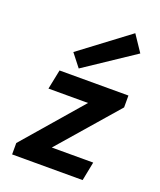

<svg xmlns="http://www.w3.org/2000/svg" viewBox="-145 -879 808 969"><g transform="rotate(20 259.5 -394.0)"><path d="M37.5 0ZM96.2 -375H308.8L37.5 -61.2V0H416.2L436.2 -101.2H213.8L487.5 -416.2V-480H117.5ZM205 -522.5 471.2 -700 412.5 -787.5 151.2 -591.2Z"/></g></svg>

Font: Cambay
Style: Bold Italic
Weight: 700
Italic angle: -11°
Designer: Pooja Saxena
Foundry: Pooja Saxena
Version: Version 1.006;PS 001.006;hotconv 1.0.70;makeotf.lib2.5.58329